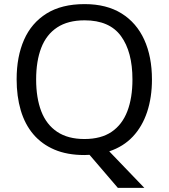

<svg xmlns="http://www.w3.org/2000/svg" viewBox="-20 -745 821 935"><path d="M720 -358Q720 -271 696.5 -200Q673 -129 627 -80Q581 -31 512 -8L683 170H554L416 9Q410 9 403.5 9.5Q397 10 391 10Q307 10 245 -16.5Q183 -43 142 -91.5Q101 -140 81 -208Q61 -276 61 -359Q61 -469 97 -551Q133 -633 206.5 -679Q280 -725 392 -725Q499 -725 572 -679.5Q645 -634 682.5 -551.5Q720 -469 720 -358ZM156 -358Q156 -268 181 -203Q206 -138 258.5 -103Q311 -68 391 -68Q472 -68 523.5 -103Q575 -138 600 -203Q625 -268 625 -358Q625 -493 569 -569.5Q513 -646 392 -646Q311 -646 258.5 -611.5Q206 -577 181 -512.5Q156 -448 156 -358Z"/></svg>

Font: Noto Sans Georgian
Style: Regular
Weight: 400
Designer: Monotype Design Team, Akaki Razmadze
Foundry: Google LLC
Version: Version 2.002